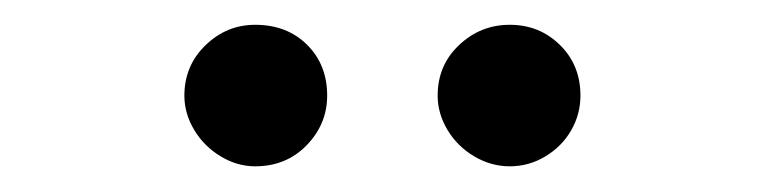

<svg xmlns="http://www.w3.org/2000/svg" viewBox="-20 -749 602 151"><path d="M125 -673.8Q125 -697.3 141.6 -713.4Q158.2 -729.5 180.7 -729.5Q205.6 -729.5 221.4 -713.9Q237.3 -698.2 237.3 -673.8Q237.3 -651.4 221.2 -634.8Q205.1 -618.2 180.7 -618.2Q166.5 -618.2 153.6 -626Q140.6 -633.8 132.8 -646.7Q125 -659.7 125 -673.8ZM324.2 -673.8Q324.2 -697.8 341.1 -713.6Q357.9 -729.5 380.9 -729.5Q404.3 -729.5 420.4 -713.6Q436.5 -697.8 436.5 -673.8Q436.5 -659.2 429.2 -646.5Q421.9 -633.8 408.9 -626Q396 -618.2 380.9 -618.2Q366.2 -618.2 353 -626Q339.8 -633.8 332 -646.7Q324.2 -659.7 324.2 -673.8Z"/></svg>

Font: Pretendard JP
Style: Regular
Weight: 400
Designer: Base glyphs from Inter by Rasmus Andersson; Hangeul glyphs from Noto Sans CJK(Source Han Sans) by Jang Soo-young and Kan
Foundry: Kil Hyung-jin
Version: Version 1.309